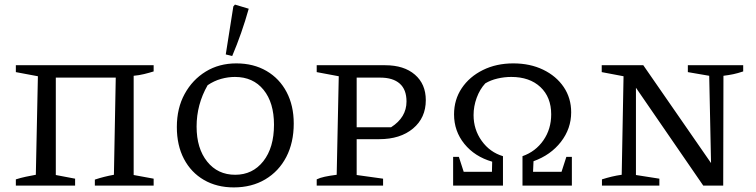

<svg xmlns="http://www.w3.org/2000/svg" viewBox="-20 -808 3292 836"><path d="M223 -470V-46L307 -30V0H49V-27Q71 -34 92.5 -38.5Q114 -43 136 -47L145 -476L49 -494V-524H649V-497Q630 -491 607.5 -485.5Q585 -480 562 -478V-46L649 -30V0H393V-26Q414 -33 434 -38Q454 -43 476 -47L484 -470Z M998 8Q924 8 868 -24.5Q812 -57 781 -116Q750 -175 750 -255Q750 -337 784 -399Q818 -461 876 -496.5Q934 -532 1009 -532Q1084 -532 1140.5 -499Q1197 -466 1228 -407Q1259 -348 1259 -270Q1259 -187 1226.5 -124.5Q1194 -62 1135 -27Q1076 8 998 8ZM1004 -47Q1080 -47 1126.5 -106Q1173 -165 1173 -265Q1173 -361 1127.5 -417Q1082 -473 1003 -473Q973 -473 942.5 -464.5Q912 -456 884 -437Q836 -353 836 -257Q836 -162 882 -104.5Q928 -47 1004 -47ZM991 -564 963 -571 996 -780 1003 -788 1063 -770Q1033 -663 991 -564Z M1657 -524Q1739 -524 1786.5 -483Q1834 -442 1834 -372Q1834 -295 1778.5 -248.5Q1723 -202 1631 -202H1533V-46L1648 -30V0H1359V-27Q1373 -34 1394 -38.5Q1415 -43 1446 -47L1455 -476L1359 -494V-524ZM1636 -470H1533V-254H1683Q1750 -297 1750 -366Q1750 -418 1720.5 -444Q1691 -470 1636 -470Z M1953 0V-125H1978L1999 -60H2122L2123 -104Q2047 -126 2002 -181.5Q1957 -237 1957 -310Q1957 -374 1990.5 -424Q2024 -474 2082.5 -503Q2141 -532 2215 -532Q2288 -532 2345 -504.5Q2402 -477 2434.5 -429Q2467 -381 2467 -319Q2467 -248 2422.5 -190.5Q2378 -133 2303 -106L2301 -60H2425L2446 -125H2470V0H2255V-128Q2312 -148 2346 -197Q2380 -246 2380 -310Q2380 -385 2333 -429Q2286 -473 2206 -473Q2176 -473 2146 -466Q2116 -459 2093 -445Q2069 -419 2055.5 -382Q2042 -345 2042 -307Q2042 -244 2077.5 -194.5Q2113 -145 2170 -128V0Z M2975 -524H3216V-497Q3192 -489 3173 -485Q3154 -481 3130 -478L3129 0H3042L2749 -426V-46L2851 -30V0H2601V-27Q2623 -34 2644 -39Q2665 -44 2687 -47L2695 -476L2600 -494V-524H2781L3076 -98L3068 -478L2975 -494Z"/></svg>

Font: Piazzolla SC
Style: Regular
Weight: 400
Designer: Juan Pablo del Peral
Foundry: Huerta Tipografica
Version: Version 1.330